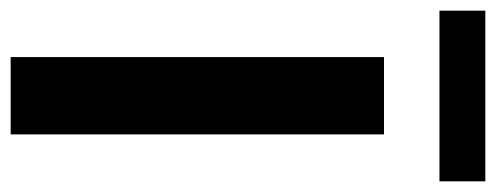

<svg xmlns="http://www.w3.org/2000/svg" viewBox="-329 -625 930 360"><g transform="rotate(90 136.0 -445.0)"><path d="M63 0V-700H208V0ZM-24 -804V-890H296V-804Z"/></g></svg>

Font: Red Hat Display ExtraBold
Style: Regular
Weight: 800
Designer: Pentagram, MCKL
Foundry: Pentagram, MCKL
Version: Version 1.023